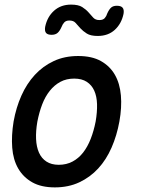

<svg xmlns="http://www.w3.org/2000/svg" viewBox="-20 -803 640 833"><path d="M218 10Q159 10 120 -12Q81 -34 59 -72Q37 -110 33 -162.5Q29 -215 39 -276Q50 -337 73 -388.5Q96 -440 131 -478Q166 -516 213 -538Q260 -560 319 -560Q379 -560 418 -538Q457 -516 478.5 -478.5Q500 -441 504.5 -389Q509 -337 498 -276Q487 -215 464 -162.5Q441 -110 406 -72Q371 -34 324 -12Q277 10 218 10ZM235 -88Q268 -88 294.5 -102Q321 -116 340.5 -141Q360 -166 373.5 -200.5Q387 -235 395 -276Q402 -317 401 -351Q400 -385 389 -409.5Q378 -434 356.5 -448Q335 -462 302 -462Q268 -462 242 -448Q216 -434 196 -409Q176 -384 163 -350Q150 -316 142 -275Q135 -234 136.5 -200Q138 -166 149 -141Q160 -116 181.5 -102Q203 -88 235 -88ZM247 -686Q239 -668 229.5 -660Q220 -652 204 -652Q186 -652 179.5 -660.5Q173 -669 176 -687Q185 -730 214.5 -756.5Q244 -783 288 -783Q320 -783 336.5 -772.5Q353 -762 364 -749.5Q375 -737 384.5 -726.5Q394 -716 411 -716Q427 -716 434.5 -724.5Q442 -733 445 -744Q453 -762 462 -770Q471 -778 487 -778Q505 -778 512 -769.5Q519 -761 516 -743Q507 -700 478 -673.5Q449 -647 404 -647Q373 -647 356.5 -657.5Q340 -668 328.5 -680.5Q317 -693 308 -703.5Q299 -714 281 -714Q266 -714 258.5 -705.5Q251 -697 247 -686Z"/></svg>

Font: Maple Mono NL Medium
Style: Italic
Weight: 500
Italic angle: -10°
Monospace: yes
Designer: subframe7536
Version: Version 7.000